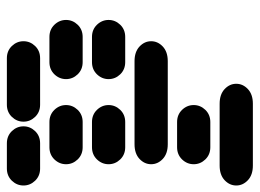

<svg xmlns="http://www.w3.org/2000/svg" viewBox="-144 -532 763 564"><g transform="rotate(-90 238.0 -249.5)"><path d="M34.2 111.3H215.8Q243.2 111.3 258.8 96.7Q274.4 82 274.4 62.5Q274.4 43 258.8 28.3Q243.2 13.7 215.8 13.7H34.2Q6.8 13.7 -8.8 28.3Q-24.4 43 -24.4 62.5Q-24.4 82 -8.8 96.7Q6.8 111.3 34.2 111.3ZM87.9 -13.7H162.1Q183.6 -13.7 197.8 -28.3Q211.9 -43 211.9 -62.5Q211.9 -82 197.8 -96.7Q183.6 -111.3 162.1 -111.3H87.9Q66.4 -111.3 52.2 -96.7Q38.1 -82 38.1 -62.5Q38.1 -43 52.2 -28.3Q66.4 -13.7 87.9 -13.7ZM96.7 -138.7H340.8Q368.2 -138.7 383.8 -153.3Q399.4 -168 399.4 -187.5Q399.4 -207 383.8 -221.7Q368.2 -236.3 340.8 -236.3H96.7Q69.3 -236.3 53.7 -221.7Q38.1 -207 38.1 -187.5Q38.1 -168 53.7 -153.3Q69.3 -138.7 96.7 -138.7ZM87.9 -263.7H162.1Q183.6 -263.7 197.8 -278.3Q211.9 -293 211.9 -312.5Q211.9 -332 197.8 -346.7Q183.6 -361.3 162.1 -361.3H87.9Q66.4 -361.3 52.2 -346.7Q38.1 -332 38.1 -312.5Q38.1 -293 52.2 -278.3Q66.4 -263.7 87.9 -263.7ZM337.9 -263.7H412.1Q433.6 -263.7 447.8 -278.3Q461.9 -293 461.9 -312.5Q461.9 -332 447.8 -346.7Q433.6 -361.3 412.1 -361.3H337.9Q316.4 -361.3 302.2 -346.7Q288.1 -332 288.1 -312.5Q288.1 -293 302.2 -278.3Q316.4 -263.7 337.9 -263.7ZM87.9 -388.7H162.1Q183.6 -388.7 197.8 -403.3Q211.9 -418 211.9 -437.5Q211.9 -457 197.8 -471.7Q183.6 -486.3 162.1 -486.3H87.9Q66.4 -486.3 52.2 -471.7Q38.1 -457 38.1 -437.5Q38.1 -418 52.2 -403.3Q66.4 -388.7 87.9 -388.7ZM337.9 -388.7H412.1Q433.6 -388.7 447.8 -403.3Q461.9 -418 461.9 -437.5Q461.9 -457 447.8 -471.7Q433.6 -486.3 412.1 -486.3H337.9Q316.4 -486.3 302.2 -471.7Q288.1 -457 288.1 -437.5Q288.1 -418 302.2 -403.3Q316.4 -388.7 337.9 -388.7ZM25.4 -513.7H99.6Q121.1 -513.7 135.3 -528.3Q149.4 -543 149.4 -562.5Q149.4 -582 135.3 -596.7Q121.1 -611.3 99.6 -611.3H25.4Q3.9 -611.3 -10.3 -596.7Q-24.4 -582 -24.4 -562.5Q-24.4 -543 -10.3 -528.3Q3.9 -513.7 25.4 -513.7ZM212.9 -513.7H349.6Q371.1 -513.7 385.3 -528.3Q399.4 -543 399.4 -562.5Q399.4 -582 385.3 -596.7Q371.1 -611.3 349.6 -611.3H212.9Q191.4 -611.3 177.2 -596.7Q163.1 -582 163.1 -562.5Q163.1 -543 177.2 -528.3Q191.4 -513.7 212.9 -513.7Z"/></g></svg>

Font: Workbench
Style: Regular
Weight: 400
Designer: Jens Kutilek
Foundry: Jens Kutilek
Version: Version 2.001